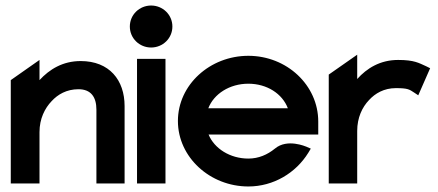

<svg xmlns="http://www.w3.org/2000/svg" viewBox="-20 -664 1586 695"><path d="M123 0V-186C123 -234 142 -272 167 -298C189 -322 221 -341 264 -341C309 -341 329 -313 329 -267V0H431V-280C431 -374 376 -443 272 -443C207 -443 159 -413 123 -374V-447L19 -374V0Z M527 -492C569 -492 604 -525 604 -568C604 -611 569 -644 527 -644C485 -644 450 -611 450 -568C450 -525 485 -492 527 -492ZM579 0V-451H476V0Z M879 11C970 11 1051 -38 1096 -111L1105 -126L1089 -133C1088 -133 1020 -164 975 -126C948 -104 916 -90 879 -90C813 -90 756 -126 735 -177H1132V-224C1132 -356 1018 -462 879 -462C740 -462 624 -357 624 -226C624 -95 740 11 879 11ZM879 -361C946 -361 1002 -325 1022 -272H734C754 -324 811 -361 879 -361Z M1273 0V-190C1273 -238 1291 -276 1316 -302C1338 -326 1370 -345 1413 -345C1457 -345 1462 -340 1479 -329L1494 -319L1537 -417L1523 -424C1496 -436 1480 -447 1421 -447C1356 -447 1308 -417 1273 -378V-466L1170 -394V0Z"/></svg>

Font: Charger Pro
Style: Blk
Weight: 900
Designer: Jasper
Foundry: Cannot Into Space Fonts
Version: Version 1.09